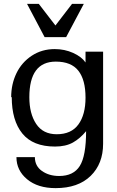

<svg xmlns="http://www.w3.org/2000/svg" viewBox="-20 -763 600 981"><path d="M129.9 -266.1Q129.9 -182.6 164.8 -129.9Q199.7 -77.1 270 -77.1Q344.2 -77.1 380.6 -127.2Q417 -177.2 417 -264.2Q417 -355 380.4 -401.6Q343.8 -448.2 265.1 -448.2Q129.9 -448.2 129.9 -266.1ZM40 -267.1 37.1 -266.1Q37.1 -333 64 -388.7Q90.8 -444.3 142.3 -478.3Q193.8 -512.2 259.8 -512.2Q310.1 -512.2 353.5 -492.7Q397 -473.1 417 -443.8V-499H506.8V-28.8Q506.8 73.7 442.9 136Q378.9 198.2 264.2 198.2Q172.9 198.2 118.4 152.8Q64 107.4 64 40H158.2Q158.2 85.4 194.6 110.8Q231 136.2 282.2 136.2Q355.5 136.2 387.7 85Q419.9 33.7 419.9 -92.8Q389.6 -55.7 352.8 -34.9Q315.9 -14.2 261.2 -14.2Q148.4 -14.2 94.2 -80.8Q40 -147.5 40 -267.1ZM408.2 -743.2 317.9 -573.2H208L118.2 -743.2H178.2L263.2 -632.8L348.1 -743.2Z"/></svg>

Font: Perun
Style: Regular
Weight: 400
Version: Version 1.0000